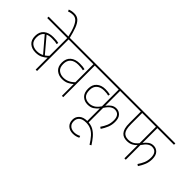

<svg xmlns="http://www.w3.org/2000/svg" viewBox="-85 -1602 2563 2563"><g transform="rotate(45 1196.5 -320.5)"><path d="M519 -596H404V0H378V-226Q353 -201 313 -180Q273 -159 214 -159Q144 -159 99 -197.5Q54 -236 54 -313Q54 -391 103.5 -433Q153 -475 239 -475Q274 -475 298.5 -472.5Q323 -470 340 -465L335 -439Q319 -444 296 -446.5Q273 -449 236 -449Q185 -449 151 -433L331 -220Q356 -237 378 -261V-596H0V-622H519ZM81 -313Q81 -246 118.5 -215.5Q156 -185 216 -185Q265 -185 310 -208L128 -421Q81 -386 81 -313Z M376 -615Q352 -717 327.5 -772Q303 -827 276 -848.5Q249 -870 215 -870Q193 -870 171 -865.5Q149 -861 134 -854L124 -880Q142 -887 163 -891.5Q184 -896 214 -896Q267 -896 300 -864.5Q333 -833 356.5 -770.5Q380 -708 402 -615Z M1013 -596H898V0H873V-223Q848 -199 809 -179Q770 -159 713 -159Q649 -159 603.5 -197.5Q558 -236 558 -313Q558 -391 606.5 -433Q655 -475 738 -475Q771 -475 794.5 -472.5Q818 -470 835 -465L830 -439Q813 -444 791 -446.5Q769 -449 734 -449Q664 -449 624.5 -415Q585 -381 585 -313Q585 -246 622.5 -215.5Q660 -185 715 -185Q761 -185 801 -204Q841 -223 872 -257V-596H504V-622H1013Z M1690 -596H1376V-316Q1406 -356 1437 -376.5Q1468 -397 1507 -397Q1555 -397 1588.5 -362.5Q1622 -328 1622 -257Q1622 -199 1602 -150Q1582 -101 1551 -54L1527 -70Q1558 -114 1576.5 -158.5Q1595 -203 1595 -260Q1595 -313 1572 -342Q1549 -371 1502 -371Q1473 -371 1442 -350.5Q1411 -330 1376 -275V0H1350V-240Q1322 -206 1287.5 -182.5Q1253 -159 1196 -159Q1136 -159 1094 -198Q1052 -237 1052 -316Q1052 -392 1099 -433.5Q1146 -475 1222 -475Q1275 -475 1313 -465L1308 -439Q1277 -449 1223 -449Q1157 -449 1118 -415Q1079 -381 1079 -316Q1079 -246 1112 -215.5Q1145 -185 1199 -185Q1238 -185 1275.5 -205Q1313 -225 1350 -279V-596H998V-622H1690Z M1433 231Q1411 242 1386.5 248.5Q1362 255 1331 255Q1273 255 1235 221Q1197 187 1197 125Q1197 70 1237 33.5Q1277 -3 1353 -3Q1421 -3 1468.5 24.5Q1516 52 1552 95.5Q1588 139 1619 188L1596 201Q1558 140 1522.5 100.5Q1487 61 1446.5 42Q1406 23 1354 23Q1289 23 1256.5 51Q1224 79 1224 126Q1224 164 1239.5 186.5Q1255 209 1280 219Q1305 229 1331 229Q1357 229 1379 223Q1401 217 1424 206Z M2079 -596V-317Q2106 -353 2137 -375Q2168 -397 2210 -397Q2258 -397 2291.5 -362.5Q2325 -328 2325 -257Q2325 -199 2305 -150Q2285 -101 2254 -54L2230 -70Q2261 -114 2279.5 -158.5Q2298 -203 2298 -260Q2298 -313 2275 -342Q2252 -371 2205 -371Q2175 -371 2145 -350.5Q2115 -330 2079 -277V0H2053V-250Q2030 -224 1995.5 -205Q1961 -186 1911 -186Q1879 -186 1853.5 -195Q1828 -204 1808 -226Q1788 -249 1777.5 -285.5Q1767 -322 1767 -385V-596H1675V-622H2393V-596ZM1793 -596V-395Q1793 -329 1801.5 -296.5Q1810 -264 1825 -246Q1838 -231 1858.5 -221.5Q1879 -212 1910 -212Q1951 -212 1985 -228Q2019 -244 2053 -286V-596Z"/></g></svg>

Font: Noto Sans Devanagari Thin
Style: Regular
Weight: 100
Designer: Jelle Bosma - Monotype Design Team
Foundry: Monotype Imaging Inc.
Version: Version 2.004; ttfautohint (v1.8.4.7-5d5b)